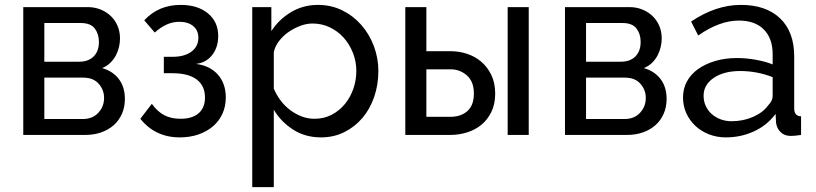

<svg xmlns="http://www.w3.org/2000/svg" viewBox="-20 -551 3334 784"><path d="M338 -522Q366 -522 390 -512.5Q414 -503 432 -486Q450 -469 460 -445.5Q470 -422 470 -394Q470 -377 466 -359.5Q462 -342 453.5 -325.5Q445 -309 431 -295Q417 -281 397 -273Q440 -261 465 -228.5Q490 -196 490 -147Q490 -114 478 -86.5Q466 -59 444.5 -40Q423 -21 393.5 -10.5Q364 0 328 0H75V-522ZM303 -299Q341 -299 362.5 -320.5Q384 -342 384 -380Q384 -412 367 -434.5Q350 -457 310 -457H161V-299ZM318 -65Q358 -65 381.5 -90.5Q405 -116 405 -151Q405 -184 383 -209Q361 -234 320 -234H161V-65Z M569 -468Q627 -531 718 -531Q787 -531 829 -496.5Q871 -462 871 -404Q871 -358 846.5 -326.5Q822 -295 780 -290Q837 -283 869.5 -246.5Q902 -210 902 -153Q902 -117 888.5 -87Q875 -57 850 -35.5Q825 -14 790.5 -2Q756 10 714 10Q614 10 553 -66L600 -127Q623 -95 651 -80.5Q679 -66 717 -66Q765 -66 791 -88.5Q817 -111 817 -153Q817 -201 783 -226.5Q749 -252 684 -252H649V-319H684Q733 -319 761.5 -340Q790 -361 790 -397Q790 -427 769 -444.5Q748 -462 712 -462Q660 -462 612 -418Z M1291 10Q1226 10 1176.5 -22Q1127 -54 1098 -103V213H1010V-522H1088V-424Q1119 -472 1168.5 -501.5Q1218 -531 1278 -531Q1332 -531 1377 -509Q1422 -487 1455 -449.5Q1488 -412 1506.5 -363Q1525 -314 1525 -261Q1525 -205 1508 -155.5Q1491 -106 1460 -69.5Q1429 -33 1386 -11.5Q1343 10 1291 10ZM1264 -66Q1303 -66 1334.5 -82.5Q1366 -99 1388.5 -126.5Q1411 -154 1423 -189Q1435 -224 1435 -261Q1435 -300 1421 -335.5Q1407 -371 1383 -397.5Q1359 -424 1326.5 -439.5Q1294 -455 1256 -455Q1232 -455 1206.5 -445.5Q1181 -436 1158.5 -420.5Q1136 -405 1119.5 -383.5Q1103 -362 1098 -338V-189Q1109 -163 1126 -140.5Q1143 -118 1165 -101.5Q1187 -85 1212 -75.5Q1237 -66 1264 -66Z M1635 -522H1721V-342H1820Q1854 -342 1886.5 -331.5Q1919 -321 1944.5 -299.5Q1970 -278 1986 -245.5Q2002 -213 2002 -169Q2002 -125 1986 -93Q1970 -61 1944.5 -40.5Q1919 -20 1886 -10Q1853 0 1819 0H1635ZM2053 -522H2139V0H2053ZM1819 -74Q1862 -74 1888.5 -97.5Q1915 -121 1915 -169Q1915 -218 1886.5 -243Q1858 -268 1820 -268H1721V-74Z M2550 -522Q2578 -522 2602 -512.5Q2626 -503 2644 -486Q2662 -469 2672 -445.5Q2682 -422 2682 -394Q2682 -377 2678 -359.5Q2674 -342 2665.5 -325.5Q2657 -309 2643 -295Q2629 -281 2609 -273Q2652 -261 2677 -228.5Q2702 -196 2702 -147Q2702 -114 2690 -86.5Q2678 -59 2656.5 -40Q2635 -21 2605.5 -10.5Q2576 0 2540 0H2287V-522ZM2515 -299Q2553 -299 2574.5 -320.5Q2596 -342 2596 -380Q2596 -412 2579 -434.5Q2562 -457 2522 -457H2373V-299ZM2530 -65Q2570 -65 2593.5 -90.5Q2617 -116 2617 -151Q2617 -184 2595 -209Q2573 -234 2532 -234H2373V-65Z M2944 10Q2907 10 2875 -2.5Q2843 -15 2819.5 -37Q2796 -59 2782.5 -88.5Q2769 -118 2769 -153Q2769 -189 2785 -218.5Q2801 -248 2830.5 -269Q2860 -290 2900.5 -302Q2941 -314 2989 -314Q3027 -314 3066 -307Q3105 -300 3135 -288V-330Q3135 -394 3099 -430.5Q3063 -467 2997 -467Q2918 -467 2831 -406L2802 -463Q2903 -531 3005 -531Q3108 -531 3165.5 -476Q3223 -421 3223 -321V-108Q3223 -77 3251 -76V0Q3237 2 3228 3Q3219 4 3209 4Q3183 4 3167.5 -11.5Q3152 -27 3149 -49L3147 -86Q3112 -39 3058.5 -14.5Q3005 10 2944 10ZM2967 -56Q3014 -56 3054.5 -73.5Q3095 -91 3116 -120Q3135 -139 3135 -159V-236Q3071 -261 3002 -261Q2936 -261 2894.5 -233Q2853 -205 2853 -160Q2853 -138 2861.5 -119Q2870 -100 2885.5 -86Q2901 -72 2922 -64Q2943 -56 2967 -56Z"/></svg>

Font: PTCRaleway Medium
Style: Regular
Weight: 500
Designer: Matt McInerney, Pablo Impallari, Rodrigo Fuenzalida
Foundry: Matt McInerney, Pablo Impallari, Rodrigo Fuenzalida
Version: Version 3.000g; ttfautohint (v1.5) -l 8 -r 28 -G 28 -x 14 -D